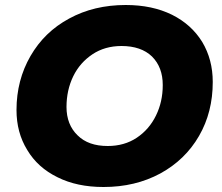

<svg xmlns="http://www.w3.org/2000/svg" viewBox="-20 -734 886 768"><path d="M394 14C323 14 262 1 210 -25C157 -51 117 -87 89 -134C60 -181 46 -234 46 -294C46 -374 65 -446 102 -510C139 -574 190 -624 257 -660C323 -696 398 -714 483 -714C554 -714 615 -701 668 -675C720 -649 760 -613 789 -566C817 -519 831 -466 831 -406C831 -326 813 -254 776 -190C739 -126 687 -76 621 -40C554 -4 479 14 394 14ZM411 -150C455 -150 494 -161 527 -183C560 -205 586 -235 604 -272C622 -309 631 -349 631 -394C631 -441 617 -479 588 -508C559 -536 518 -550 466 -550C422 -550 383 -539 350 -517C317 -495 291 -466 273 -429C255 -392 246 -351 246 -306C246 -259 261 -221 290 -193C319 -164 359 -150 411 -150Z"/></svg>

Font: My Font
Style: Italic
Weight: 500
Designer: Julieta Ulanovsky
Foundry: Julieta Ulanovsky
Version: ""